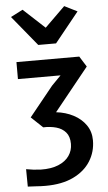

<svg xmlns="http://www.w3.org/2000/svg" viewBox="-64 -887 606 1075"><g transform="rotate(-5 239.0 -349.0)"><path d="M147 147.5Q121.5 147.5 97 145.5Q72.5 143.5 48 143L47 45Q68.5 49 87.2 51.2Q106 53.5 129 54.5Q188 55.5 228.2 38.8Q268.5 22 289 -7.5Q309.5 -37 309.5 -74.5Q309.5 -116 289.2 -139.5Q269 -163 235.8 -172.2Q202.5 -181.5 163 -180L98 -241.5L233 -408.5L285 -461.5H45.5V-557H398.5L435.5 -498L242 -258Q295.5 -252 339 -229.2Q382.5 -206.5 408.2 -169.5Q434 -132.5 434 -83.5Q434 -19 401 33.5Q368 86 304 116.8Q240 147.5 147 147.5ZM37 -811 105 -846 225.5 -734.5 339 -846 411 -810 275.5 -642H175.5Z"/></g></svg>

Font: Merriweather Sans Medium
Style: Regular
Weight: 500
Designer: Eben Sorkin
Foundry: Eben Sorkin
Version: Version 2.001